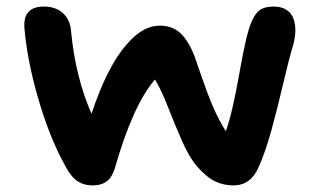

<svg xmlns="http://www.w3.org/2000/svg" viewBox="-20 -666 980 585"><path d="M690.9 -101.1Q661.6 -101.1 635.7 -113.3Q609.9 -125.5 581.1 -158.2Q556.6 -186.5 534.9 -235.8Q513.2 -285.2 491.9 -339.6Q470.7 -394 452.1 -423.8Q384.8 -345.7 330.1 -153.8Q321.8 -126.5 305.4 -113.8Q289.1 -101.1 262.2 -101.1Q234.9 -101.1 214.6 -115Q194.3 -128.9 173.8 -169.9Q129.9 -250.5 96.2 -366.7Q62.5 -482.9 54.2 -583Q50.8 -646 113.8 -646Q150.4 -646 172.6 -625.2Q194.8 -604.5 196.8 -567.9Q210.4 -429.7 258.8 -319.8Q307.6 -465.3 366.2 -530.8Q414.6 -587.9 466.8 -587.9Q503.9 -587.9 528.3 -566.2Q552.7 -544.4 571.8 -497.1Q575.7 -486.8 593.5 -434.6Q611.3 -382.3 628.4 -342.3Q645.5 -302.2 668 -266.1Q688 -320.8 709.5 -443.8Q731 -566.9 747.1 -601.1Q758.8 -627.4 773.4 -636.7Q788.1 -646 814 -646Q837.9 -646 853.3 -635.7Q868.7 -625.5 874.5 -608.4Q880.4 -591.3 879.9 -571Q879.4 -550.8 873 -527.8Q861.3 -490.2 843.5 -413.8Q825.7 -337.4 806.9 -269Q788.1 -200.7 767.1 -154.8Q743.2 -101.1 690.9 -101.1Z"/></svg>

Font: Shantell Sans Irregular Bouncy
Style: Regular
Weight: 600
Designer: Stephen Nixon, Anya Danilova, Shantell Martin
Foundry: Arrow Type
Version: Version 1.006;[9816181b4]